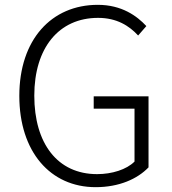

<svg xmlns="http://www.w3.org/2000/svg" viewBox="-20 -762 713 795"><path d="M376 13C473 13 549 -21 595 -69V-363H368V-312H537V-93C504 -60 444 -41 382 -41C218 -41 122 -168 122 -366C122 -564 224 -688 386 -688C464 -688 515 -655 552 -615L586 -654C547 -696 484 -742 385 -742C193 -742 60 -598 60 -365C60 -133 189 13 376 13Z"/></svg>

Font: GenYoGothic2 TW L
Style: Regular
Weight: 300
Version: Version 2.100;PS 2.1;hotconv 16.6.51;makeotf.lib2.5.65220 DE